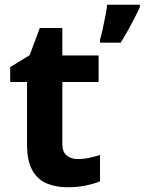

<svg xmlns="http://www.w3.org/2000/svg" viewBox="-20 -780 610 810"><path d="M308 -109Q333 -109 356 -114Q379 -119 402 -126V-15Q378 -5 342.5 2.5Q307 10 265 10Q216 10 177.5 -6Q139 -22 116.5 -61.5Q94 -101 94 -171V-434H23V-497L105 -547L148 -662H243V-546H396V-434H243V-171Q243 -140 261 -124.5Q279 -109 308 -109ZM570 -750Q560 -728 547.5 -703.5Q535 -679 520.5 -653Q506 -627 489 -600H402V-613Q408 -633 413.5 -659Q419 -685 424.5 -712Q430 -739 432 -760H570Z"/></svg>

Font: Noto Sans Tangsa
Style: Bold
Weight: 700
Version: Version 1.504